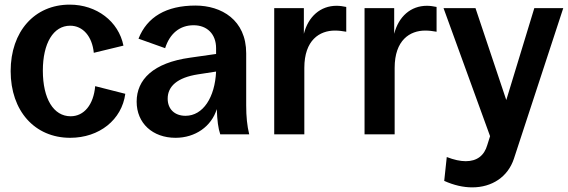

<svg xmlns="http://www.w3.org/2000/svg" viewBox="-20 -580 2452 829"><path d="M283 15C409 15 506 -63 521 -175L391 -208C384 -128 343 -78 285 -78C211 -78 165 -154 165 -275C165 -393 210 -469 283 -469C338 -469 378 -423 385 -352L513 -383C492 -488 397 -560 281 -560C129 -560 26 -444 26 -273C26 -101 130 15 283 15Z M738 15C823 15 893 -34 916 -109C918 -58 922 -27 931 0H1056C1047 -37 1043 -76 1043 -125V-350C1043 -494 936 -556 824 -556C698 -556 615 -507 578 -413L693 -372C713 -435 756 -471 816 -471C874 -471 913 -433 913 -372V-347L801 -331C641 -309 570 -236 570 -141C570 -48 639 15 738 15ZM704 -154C704 -207 745 -245 835 -259L913 -271C908 -160 857 -80 781 -80C734 -80 704 -109 704 -154Z M1164 0H1294V-287C1294 -407 1360 -448 1426 -448C1442 -448 1459 -446 1475 -443V-550C1461 -553 1447 -555 1433 -555C1364 -555 1311 -509 1292 -434V-545H1164Z M1554 0H1684V-287C1684 -407 1750 -448 1816 -448C1832 -448 1849 -446 1865 -443V-550C1851 -553 1837 -555 1823 -555C1754 -555 1701 -509 1682 -434V-545H1554Z M1909 98 1898 201C1940 220 1981 229 2019 229C2104 229 2173 184 2199 105L2412 -545H2287L2166 -148L2033 -545H1895L2096 8L2084 46C2071 92 2039 116 1991 116C1967 116 1940 110 1909 98Z"/></svg>

Font: Ronzino
Style: Bold
Weight: 700
Designer: Nunzio Mazzaferro
Foundry: Collletttivo
Version: Version 1.000;Glyphs 3.3 (3337)